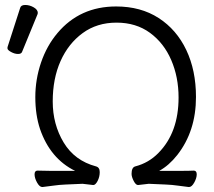

<svg xmlns="http://www.w3.org/2000/svg" viewBox="-20 -737 861 772"><path d="M312 2 243 5Q218 6 194 9.5Q170 13 151 15H150Q139 15 129 -3Q119 -21 119 -36Q119 -51 131 -51Q154 -50 183 -50H282Q182 -99 141 -218Q122 -275 122 -346.5Q122 -418 145 -485.5Q168 -553 211 -604Q301 -711 447 -711Q546 -711 618 -664.5Q690 -618 729 -536Q768 -454 768 -347Q768 -210 693 -114Q659 -71 620 -50H707Q742 -50 759 -51Q771 -51 771 -36Q771 -21 761 -3Q751 15 740 15H739Q720 13 696 9.5Q672 6 647 5L578 2L535 7Q526 7 517.5 -9.5Q509 -26 509 -38Q509 -64 524 -68Q578 -82 617 -122Q698 -204 698 -345Q698 -427 668.5 -495.5Q639 -564 583 -605Q527 -646 448.5 -646Q370 -646 312.5 -604Q255 -562 223.5 -491.5Q192 -421 192 -329Q192 -237 236 -164Q280 -91 366 -68Q381 -64 381 -45Q381 -26 372.5 -9.5Q364 7 355 7ZM61 -705Q64 -717 81.5 -717Q99 -717 115.5 -707.5Q132 -698 132 -685Q132 -682 131 -680L69 -529Q66 -520 52.5 -520Q39 -520 24.5 -528Q10 -536 10 -542.5Q10 -549 11 -550Z"/></svg>

Font: ToneOZ-Pinyin-WenKai-Regular
Style: Regular
Weight: 400
Designer: Fontworks Inc.
Foundry: ToneOZ
Version: Version 0.240331